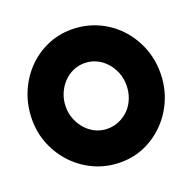

<svg xmlns="http://www.w3.org/2000/svg" viewBox="-127 -826 975 974"><g transform="rotate(-20 360.5 -339.5)"><path d="M365 20Q292.2 20 228.6 -7.5Q165 -35 117 -84Q69 -133 41.5 -197.4Q14 -261.8 14 -335.4Q14 -411 40.5 -477.1Q67.1 -543.3 114 -593.1Q161 -643 223.4 -671Q285.7 -699 356.8 -699Q430 -699 493.6 -671.6Q557.2 -644.2 604.9 -595Q652.6 -545.8 679.8 -480.4Q707 -415 707 -339.1Q707 -265.3 680.5 -200.1Q654 -135 606.7 -85.4Q559.4 -35.7 497.7 -7.9Q436 20 365 20ZM360 -163Q394 -163 424 -176.5Q454 -190 476.5 -213.5Q499 -237 511.5 -269.5Q524 -301.9 524 -339.3Q524 -376 511 -408Q498 -440 475.5 -464.5Q453 -489 423.6 -502.5Q394.1 -516 360.6 -516Q327 -516 297.5 -502.5Q268 -489 245.5 -464.5Q223 -440 210 -407.9Q197 -375.7 197 -339.1Q197 -303 210 -270.8Q223 -238.6 245.5 -214.3Q268 -190 297.3 -176.5Q326.6 -163 360 -163Z"/></g></svg>

Font: Fredoka Light
Style: Regular
Weight: 300
Designer: Ben Nathan
Foundry: Milena B. Brandão, Ben Nathan
Version: Version 2.001